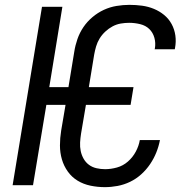

<svg xmlns="http://www.w3.org/2000/svg" viewBox="-20 -763 790 791"><path d="M412 8Q382 8 353 2Q324 -4 300 -18.5Q276 -33 259.5 -56Q243 -79 235 -106.5Q227 -134 227 -164Q227 -194 232 -225L250 -331H171L116 0H32L153 -735H237L183 -404H262L286 -550Q290 -576 299 -602Q308 -628 323.5 -651Q339 -674 361 -692.5Q383 -711 408 -722.5Q433 -734 460 -738.5Q487 -743 513 -743Q540 -743 565.5 -739.5Q591 -736 614 -726.5Q637 -717 656 -701.5Q675 -686 687 -664Q699 -642 702.5 -616.5Q706 -591 701 -565L700 -560H617L618 -563Q622 -586 616 -607.5Q610 -629 595 -643.5Q580 -658 557.5 -663.5Q535 -669 512 -669Q495 -669 477.5 -666Q460 -663 444 -654.5Q428 -646 414 -633Q400 -620 390.5 -604.5Q381 -589 376 -572Q371 -555 368 -538L346 -404H530L518 -331H334L314 -213Q311 -194 310 -176Q309 -158 312.5 -141Q316 -124 324.5 -109Q333 -94 346.5 -84Q360 -74 377.5 -70Q395 -66 413 -66Q437 -66 462 -73Q487 -80 507 -97.5Q527 -115 539.5 -138.5Q552 -162 556 -186H639Q634 -160 624 -135Q614 -110 598.5 -87Q583 -64 562 -45Q541 -26 516 -14Q491 -2 464.5 3Q438 8 412 8Z"/></svg>

Font: Iosevka Custom Oblique
Style: Regular
Weight: 400
Italic angle: -9°
Designer: Belleve Invis
Foundry: Belleve Invis
Version: Version 27.0.1